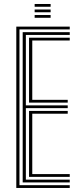

<svg xmlns="http://www.w3.org/2000/svg" viewBox="-20 -932 394 952"><path d="M60.8 0V-800H325.8V-786.2H76.5V-13.8H325.8V0ZM124 -55V-382H315.8V-368.2H140V-68.8H325.8V-55ZM92.5 -27.5V-772.5H325.8V-758.8H108.2V-409.5H315.8V-395.8H108.2V-41.2H325.8V-27.5ZM124 -423.2V-745H325.8V-731.2H140V-437H315.8V-423.2ZM151.8 -898.5V-912.2H231V-898.5ZM151.8 -843.8V-857.5H231V-843.8ZM151.8 -871.2V-884.8H231V-871.2Z"/></svg>

Font: Big Shoulders Inline Text Thin
Style: Regular
Weight: 400
Version: Version 2.002